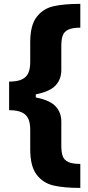

<svg xmlns="http://www.w3.org/2000/svg" viewBox="-20 -757 446 977"><path d="M133.8 -441.4V-542Q133.8 -627.9 166.3 -670.4Q198.7 -712.9 251.5 -725.1Q304.2 -737.3 388.7 -737.3V-616.2Q348.6 -616.2 327.6 -606.2Q306.6 -596.2 299.3 -576.7Q292 -557.1 292 -523.4V-399.4Q292 -355 263.7 -323.2Q235.4 -291.5 162.1 -276.9V-261.2Q235.4 -246.6 263.7 -215.1Q292 -183.6 292 -138.7V-15.6Q292 18.6 299.3 38.1Q306.6 57.6 327.6 67.4Q348.6 77.1 388.7 77.1V199.2Q304.7 199.2 251.7 186.8Q198.7 174.3 166.3 131.6Q133.8 88.9 133.8 2.9V-96.7Q133.8 -132.3 123.5 -153.8Q113.3 -175.3 89.8 -185.8Q66.4 -196.3 26.4 -196.3V-341.8Q66.4 -341.8 89.8 -352.3Q113.3 -362.8 123.5 -384.3Q133.8 -405.8 133.8 -441.4Z"/></svg>

Font: Pretendard Std ExtraBold
Style: Regular
Weight: 800
Designer: Base glyphs from Inter by Rasmus Andersson; Hangeul glyphs from Noto Sans CJK(Source Han Sans) by Jang Soo-young and Kan
Foundry: Kil Hyung-jin
Version: Version 1.309